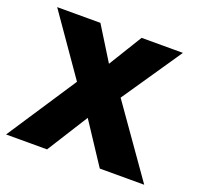

<svg xmlns="http://www.w3.org/2000/svg" viewBox="-116 -792 971 924"><g transform="rotate(20 369.5 -330.0)"><path d="M461.5 -355 711.5 0H484L346 -209.5L214 0H4L238 -355L25.5 -660H247L353 -489L458 -660H669.5Z"/></g></svg>

Font: League Spartan Thin ExtraBold
Style: Regular
Weight: 800
Version: Version 2.002